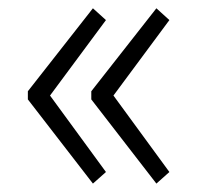

<svg xmlns="http://www.w3.org/2000/svg" viewBox="-20 -496 486 461"><path d="M199.2 -257.3V-276.9L355.5 -476.1L386.7 -447.8L252.4 -266.6L386.7 -83L355.5 -55.2ZM46.9 -257.3V-276.9L203.1 -476.1L234.4 -447.8L100.1 -266.6L234.4 -83L203.1 -55.2Z"/></svg>

Font: Reddit Sans Light
Style: Regular
Weight: 300
Designer: Stephen Hutchings
Foundry: Reddit
Version: Version 1.013